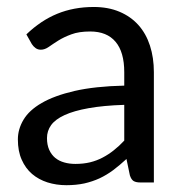

<svg xmlns="http://www.w3.org/2000/svg" viewBox="-20 -536 537 564"><path d="M345 -228V-123C335 -112.3 324.8 -102.8 314.2 -94.5C303.8 -86.2 292.8 -79 281.2 -73C269.8 -67 257.5 -62.4 244.5 -59.2C231.5 -56.1 217.2 -54.5 201.5 -54.5C189.8 -54.5 178.9 -55.9 168.8 -58.8C158.6 -61.6 149.8 -66.1 142.2 -72.2C134.8 -78.4 128.8 -86.3 124.5 -96C120.2 -105.7 118 -117.2 118 -130.5C118 -144.5 122.1 -157.2 130.2 -168.5C138.4 -179.8 151.6 -189.7 169.8 -198C187.9 -206.3 211.4 -213.1 240.2 -218.2C269.1 -223.4 304 -226.7 345 -228ZM57.5 -435 73.5 -406.5C76.5 -401.8 80.2 -397.9 84.5 -394.8C88.8 -391.6 94 -390 100 -390C107.7 -390 115.4 -392.8 123.2 -398.2C131.1 -403.8 140.4 -409.9 151.2 -416.8C162.1 -423.6 174.9 -429.8 189.8 -435.2C204.6 -440.8 223 -443.5 245 -443.5C277.7 -443.5 302.5 -433.4 319.5 -413.2C336.5 -393.1 345 -363.3 345 -324V-284.5C287.3 -283.2 238.7 -277.9 199 -268.8C159.3 -259.6 127.2 -247.8 102.5 -233.5C77.8 -219.2 60 -202.8 49 -184.2C38 -165.8 32.5 -146.5 32.5 -126.5C32.5 -103.5 36.2 -83.6 43.8 -66.8C51.2 -49.9 61.4 -36 74.2 -25C87.1 -14 102.2 -5.8 119.5 -0.2C136.8 5.2 155.3 8 175 8C194.3 8 211.9 6.2 227.8 2.8C243.6 -0.8 258.5 -5.8 272.5 -12.2C286.5 -18.8 299.8 -26.8 312.5 -36.2C325.2 -45.8 338.2 -56.7 351.5 -69L361.5 -21C364.2 -12.7 367.8 -7.1 372.5 -4.2C377.2 -1.4 383.8 0 392.5 0H432V-324C432 -352.3 428.2 -378.3 420.5 -402C412.8 -425.7 401.5 -445.8 386.5 -462.5C371.5 -479.2 353 -492.2 331 -501.5C309 -510.8 283.8 -515.5 255.5 -515.5C216.2 -515.5 180.3 -508.8 148 -495.5C115.7 -482.2 85.5 -462 57.5 -435Z"/></svg>

Font: LatoLatin
Style: Regular
Weight: 400
Designer: Lukasz Dziedzic with Adam Twardoch and Botio Nikoltchev
Foundry: tyPoland Lukasz Dziedzic
Version: Version 2.015; 2015-08-06; http://www.latofonts.com/